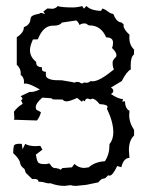

<svg xmlns="http://www.w3.org/2000/svg" viewBox="-20 -607 484 632"><path d="M183.6 -532.7Q176.8 -522.5 156.7 -522.5H151.4Q121.6 -521 104.5 -477.5L88.4 -477.1Q78.6 -455.1 78.6 -442.4Q78.6 -419.4 99.1 -403.3V-400.9Q99.1 -386.2 118.2 -385.7L117.7 -381.3Q117.7 -370.6 131.3 -370.6L130.9 -361.8Q130.9 -354.5 135.5 -350.8Q140.1 -347.2 147.7 -345.2Q155.3 -343.3 164.6 -343Q173.8 -342.8 183.1 -342.8L220.2 -336.4Q222.7 -335 224.6 -335Q226.6 -335 227.5 -335.9Q229 -337.4 233.9 -337.4Q236.3 -337.4 240.2 -336.9Q246.1 -332.5 250.5 -332.5Q254.4 -332.5 256.8 -335.9Q260.7 -334.5 264.2 -334.5Q272 -334.5 278.3 -340.3Q281.2 -339.4 285.2 -339.4Q307.6 -339.4 355 -378.4Q350.6 -387.7 350.6 -399.4Q350.6 -405.3 352.5 -408.7Q354.5 -412.1 356.9 -414.6Q359.4 -417 361.3 -419.2Q363.3 -421.4 363.3 -425.3Q363.3 -435.1 348.6 -449.2Q352.1 -456.1 352.1 -466.3Q352.1 -483.9 330.6 -483.9H329.6Q312.5 -523.4 274.9 -523.4H272.5L262.2 -529.8H258.3Q246.1 -529.8 242.2 -524.4Q234.9 -539.6 230 -539.6ZM218.8 -582.5Q234.4 -582.5 250.5 -586.9L256.3 -578.6L264.6 -587.4Q278.3 -572.3 312.5 -571.3L317.4 -579.1Q326.7 -575.7 331.1 -572Q335.4 -568.4 340.8 -565.2Q346.2 -562 353 -561Q363.8 -533.2 379.9 -533.2L387.2 -526.4L386.7 -522.5Q386.7 -510.7 406.2 -492.7L405.8 -482.9Q405.8 -458.5 421.4 -443.8L420.9 -427.7Q410.2 -419.9 410.2 -391.6L410.6 -378.4Q397 -372.1 380.9 -340.3L345.2 -318.8Q353 -314 353 -308.1Q353 -302.2 345.2 -297.4Q356.4 -289.6 366.7 -285.4Q377 -281.2 385.3 -280.3L382.3 -272.9L391.6 -273.4Q391.6 -250 406.2 -242.2L405.3 -228.5Q405.3 -203.1 421.4 -179.2V-161.1Q404.3 -145 404.3 -112.3L406.2 -87.4Q386.7 -86.9 379.4 -56.6L365.7 -60.5Q351.1 -28.8 340.3 -28.8Q337.9 -28.8 335.9 -30.3Q327.1 -19 321.3 -19H319.8Q313.5 -19 303.7 -6.8L263.7 1.5L230 4.9Q218.3 4.9 212.4 2.4L192.9 4.9Q168.9 4.9 146 -3.9Q143.6 -3.4 140.6 -3.4Q135.3 -3.4 128.4 -5.9Q119.1 -8.8 109.4 -8.8H106.9Q106.4 -18.1 92.8 -18.1L85.9 -17.6L64.9 -38.1L60.5 -50.8Q50.8 -58.1 47.9 -64.9L45.9 -71.3Q44.4 -83.5 23.4 -103Q23.4 -116.2 25.4 -126Q26.9 -133.8 43.9 -133.8Q47.4 -133.8 51.8 -133.3L54.2 -115.7L63 -133.3Q75.7 -126 96.7 -126Q104.5 -126 112.8 -127L119.6 -114.3L98.1 -98.1Q100.1 -82.5 104.5 -74.2Q107.9 -66.9 126 -66.9H132.8L142.1 -69.3L146 -64.9Q152.3 -53.7 161.1 -53.7Q170.4 -53.7 180.2 -48.3L185.1 -53.7L216.8 -56.2L225.1 -67.4Q238.8 -54.2 257.3 -54.2L272 -56.2Q293.5 -74.7 325.2 -76.2Q340.3 -98.6 340.3 -128.9V-132.3Q353 -147.9 353 -171.4Q353 -205.6 332 -249L334 -254.9Q334 -263.2 308.1 -264.2Q293.5 -282.2 283.7 -282.2L277.3 -279.8L268.6 -282.7Q261.2 -282.7 259.3 -273.4L254.4 -276.4Q251.5 -276.4 249.5 -272L233.9 -284.7Q209 -273.4 199.7 -273.4Q190.4 -273.4 186 -279.3L153.8 -279.8Q150.9 -283.7 147.9 -283.7L119.1 -285.6Q97.7 -267.1 97.7 -253.9Q97.7 -249.5 100.1 -245.6L114.7 -237.8Q111.8 -223.6 101.6 -210.4L25.4 -212.9L27.3 -217.3L25.9 -239.3Q38.1 -255.9 54.7 -265.1L49.3 -276.9Q53.7 -279.3 53.7 -282.2Q53.7 -285.6 47.9 -290.5L78.1 -304.7L82 -304.2Q92.8 -304.2 111.3 -312.5Q77.1 -332 64 -332L58.6 -331.5L59.1 -337.4Q59.1 -352.5 47.9 -360.8L48.3 -366.7Q48.3 -381.3 35.2 -394V-484.4Q58.6 -499.5 58.6 -517.6Q79.1 -525.4 80.1 -543Q80.6 -551.8 87.4 -555.4Q94.2 -559.1 102.3 -560.3Q110.4 -561.5 112.8 -564Q113.3 -564.5 114.7 -564.5Q118.7 -564.5 128.9 -560.5L122.6 -568.8L135.7 -579.1L154.3 -578.1Q166.5 -581.1 169.4 -586.9Q184.1 -582.5 218.8 -582.5Z"/></svg>

Font: Truetypewriter PolyglOTT
Style: Regular
Weight: 400
Designer: Sergey Beatoff a.k.a. Sam_T
Version: Version 3.76